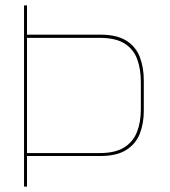

<svg xmlns="http://www.w3.org/2000/svg" viewBox="-20 -695 632 715"><path d="M69.5 0V-675H80.5V-566H353Q415.5 -566 451 -543.2Q486.5 -520.5 501 -481.8Q515.5 -443 515.5 -395.5V-282Q515.5 -235.5 500.8 -197.5Q486 -159.5 450.5 -136.8Q415 -114 353 -114H80.5V0ZM80.5 -125H351.5Q409 -125 442.5 -146Q476 -167 490.2 -203.8Q504.5 -240.5 504.5 -288V-389.5Q504.5 -438 490.8 -475Q477 -512 443.8 -533Q410.5 -554 351.5 -554H80.5Z"/></svg>

Font: Anybody ExtraExpanded Thin
Style: Regular
Weight: 100
Width: 8
Designer: Tyler Finck
Foundry: Etcetera Type Company
Version: Version 1.010; ttfautohint (v1.8.3) -l 8 -r 50 -G 200 -x 14 